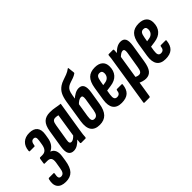

<svg xmlns="http://www.w3.org/2000/svg" viewBox="-62 -1346 2178 2178"><g transform="rotate(-45 1027.0 -257.0)"><path d="M99 191Q24 191 -6.5 150Q-37 109 -18 34Q-14 22 -7 22H66Q76 22 74 33Q65 74 71.5 92Q78 110 102 110Q127 110 141 91Q155 72 161 27L173 -45Q179 -88 165.5 -107.5Q152 -127 116 -127H73Q69 -127 67 -130Q65 -133 66 -138L76 -203Q77 -207 80 -210Q83 -213 86 -213H124Q158 -213 178 -235.5Q198 -258 205 -304L213 -354Q218 -388 211 -402.5Q204 -417 184 -417Q163 -417 151.5 -402Q140 -387 136 -356Q136 -351 133.5 -348Q131 -345 128 -345H53Q46 -345 46 -357Q51 -424 90.5 -460.5Q130 -497 195 -497Q263 -497 293 -460.5Q323 -424 312 -355L304 -307Q297 -260 274.5 -227Q252 -194 216 -178V-176Q251 -165 265.5 -130.5Q280 -96 272 -45L263 16Q249 108 210 149.5Q171 191 99 191Z M410 6Q366 6 347 -26.5Q328 -59 339 -130L374 -346Q387 -427 423.5 -462Q460 -497 526 -497Q571 -497 608 -489.5Q645 -482 682 -478L625 -125Q619 -86 615 -58.5Q611 -31 611 -11Q610 0 599 0H534Q523 0 523 -11Q524 -21 525 -33Q526 -45 527 -58Q501 -29 471.5 -11.5Q442 6 410 6ZM464 -85Q478 -85 494.5 -95.5Q511 -106 527 -123L571 -404Q560 -407 549 -408.5Q538 -410 526 -410Q503 -410 490.5 -395Q478 -380 472 -340L439 -138Q434 -109 440.5 -97Q447 -85 464 -85Z M827 6Q752 6 720 -39.5Q688 -85 702 -178L744 -445Q755 -513 776 -552.5Q797 -592 836 -618Q862 -635 893.5 -645.5Q925 -656 958 -668.5Q991 -681 1020 -703Q1023 -706 1026.5 -705Q1030 -704 1030 -699L1038 -627Q1040 -617 1034 -612Q1011 -596 986 -587Q961 -578 937 -570.5Q913 -563 894 -551Q873 -537 862 -515.5Q851 -494 844 -452L798 -165Q791 -121 799 -103Q807 -85 833 -85Q858 -85 872.5 -103.5Q887 -122 894 -165L918 -314Q922 -345 917 -357Q912 -369 896 -369Q879 -369 858.5 -356.5Q838 -344 816 -320L825 -396Q858 -427 889.5 -443.5Q921 -460 951 -460Q995 -460 1012 -427Q1029 -394 1018 -325L992 -165Q978 -78 938 -36Q898 6 827 6Z M1179 6Q1105 6 1073.5 -38.5Q1042 -83 1055 -169L1081 -332Q1095 -419 1134.5 -458Q1174 -497 1246 -497Q1307 -497 1340.5 -468Q1374 -439 1374 -385Q1374 -316 1336.5 -273Q1299 -230 1224 -220L1160 -211L1151 -156Q1145 -115 1154 -96.5Q1163 -78 1188 -78Q1212 -78 1225 -91.5Q1238 -105 1241 -135Q1242 -145 1252 -145H1324Q1336 -145 1334 -134Q1327 -63 1289.5 -28.5Q1252 6 1179 6ZM1172 -286 1205 -291Q1240 -296 1259 -317.5Q1278 -339 1278 -371Q1278 -414 1238 -414Q1213 -414 1200.5 -397Q1188 -380 1181 -338Z M1569 6Q1546 6 1519.5 -1.5Q1493 -9 1472 -21L1485 -101Q1500 -91 1514 -86Q1528 -81 1542 -81Q1563 -81 1575 -97Q1587 -113 1593 -153L1626 -353Q1630 -381 1624.5 -394Q1619 -407 1603 -407Q1587 -407 1567.5 -393.5Q1548 -380 1528 -358L1525 -417Q1558 -457 1591 -477Q1624 -497 1658 -497Q1703 -497 1720 -465Q1737 -433 1726 -362L1692 -150Q1679 -67 1649.5 -30.5Q1620 6 1569 6ZM1365 185Q1353 185 1355 174L1440 -367Q1448 -411 1451 -437Q1454 -463 1455 -480Q1456 -491 1467 -491H1532Q1542 -491 1542 -480Q1542 -463 1539.5 -438Q1537 -413 1535 -394L1541 -375L1454 174Q1452 185 1442 185Z M1883 6Q1809 6 1777.5 -38.5Q1746 -83 1759 -169L1785 -332Q1799 -419 1838.5 -458Q1878 -497 1950 -497Q2011 -497 2044.5 -468Q2078 -439 2078 -385Q2078 -316 2040.5 -273Q2003 -230 1928 -220L1864 -211L1855 -156Q1849 -115 1858 -96.5Q1867 -78 1892 -78Q1916 -78 1929 -91.5Q1942 -105 1945 -135Q1946 -145 1956 -145H2028Q2040 -145 2038 -134Q2031 -63 1993.5 -28.5Q1956 6 1883 6ZM1876 -286 1909 -291Q1944 -296 1963 -317.5Q1982 -339 1982 -371Q1982 -414 1942 -414Q1917 -414 1904.5 -397Q1892 -380 1885 -338Z"/></g></svg>

Font: Sofia Sans Extra Condensed
Style: Bold Italic
Weight: 700
Italic angle: -9°
Designer: Botio Nikoltchev, Ani Petrova
Foundry: lettersoup
Version: Version 4.101